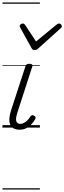

<svg xmlns="http://www.w3.org/2000/svg" viewBox="-20 -1030 519 1550"><path d="M139 17Q109 17 90 6.5Q71 -4 62.5 -24Q54 -44 55.5 -72.5Q57 -101 69 -138L185 -494Q189 -506 196 -510.5Q203 -515 218 -515Q232 -515 238.5 -509.5Q245 -504 241 -494L119 -117Q110 -90 109.5 -70.5Q109 -51 117.5 -40.5Q126 -30 144 -30Q160 -30 175.5 -39Q191 -48 204 -61.5Q217 -75 225 -89Q229 -95 236 -99Q243 -103 255 -96Q266 -90 267 -82Q268 -74 263 -66Q252 -46 234 -27Q216 -8 192.5 4.5Q169 17 139 17ZM456 -840Q465 -840 472 -833.5Q479 -827 479 -819Q479 -813 476.5 -809.5Q474 -806 470 -802L289 -639Q281 -631 274 -628.5Q267 -626 259 -626Q252 -626 246 -629Q240 -632 235 -641L145 -804Q142 -808 140.5 -812Q139 -816 139 -820Q139 -829 148 -834.5Q157 -840 164 -840Q171 -840 174.5 -837.5Q178 -835 182 -830L271 -695L435 -830Q442 -835 446.5 -837.5Q451 -840 456 -840ZM0 490H302V500H0ZM0 -20H302V0H0ZM0 -505H302V-500H0ZM0 -1010H302V-1000H0Z"/></svg>

Font: Playwrite RO Guides
Style: Regular
Weight: 400
Designer: Veronika Burian, José Scaglione
Foundry: TypeTogether
Version: Version 1.003